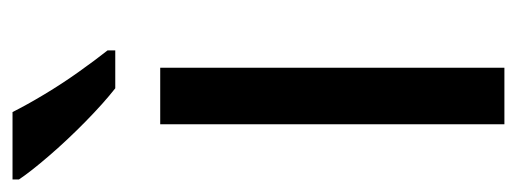

<svg xmlns="http://www.w3.org/2000/svg" viewBox="-274 -626 806 299"><g transform="rotate(-90 128.5 -476.0)"><path d="M173 -93H85V-629H173ZM104 -859Q115 -837 131.5 -809.5Q148 -782 166.5 -756Q185 -730 200 -711V-699H141Q118 -717 89 -745.5Q60 -774 35.5 -802.5Q11 -831 -1 -849V-859Z"/></g></svg>

Font: Noto Sans Telugu UI
Style: Regular
Weight: 400
Designer: Jelle Bosma - Monotype Design Team
Foundry: Monotype Imaging Inc.
Version: Version 2.005; ttfautohint (v1.8.4.7-5d5b)